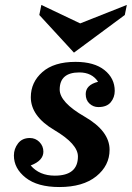

<svg xmlns="http://www.w3.org/2000/svg" viewBox="-20 -752 537 782"><path d="M221.7 9.8Q132.8 9.8 84.7 -28.1Q36.6 -65.9 36.6 -118.7Q36.6 -146 53.5 -168Q70.3 -189.9 101.6 -189.9Q124.5 -189.9 140.6 -173.6Q156.7 -157.2 156.7 -134.3Q156.7 -97.7 105 -78.1Q140.6 -36.6 203.1 -36.6Q297.4 -36.6 297.4 -114.7Q297.4 -165.5 201.4 -222.2Q105.5 -278.8 105.5 -356Q105.5 -417 152.6 -458.5Q199.7 -500 287.6 -500Q363.8 -500 405.5 -466.6Q447.3 -433.1 447.3 -381.8Q447.3 -355.5 431.2 -335.7Q415 -315.9 380.4 -315.9Q359.9 -315.9 344.5 -330.1Q329.1 -344.2 329.1 -368.7Q329.1 -406.2 379.4 -418.9Q354.5 -457 303.2 -457Q223.1 -457 223.1 -387.2Q223.1 -335.4 324.7 -276.9Q426.3 -218.3 426.3 -142.1Q426.3 -77.6 372.1 -33.9Q317.9 9.8 221.7 9.8ZM281.2 -537.6 140.1 -690.9 148.4 -731.9 306.6 -656.7 496.6 -731.9 488.3 -690.9Z"/></svg>

Font: Munson
Style: Bold Italic
Weight: 700
Italic angle: -12°
Designer: Paul James MIller
Foundry: High-Logic / Made with FontCreator
Version: Version 2.10;May 5, 2019;FontCreator 11.5.0.2430 64-bit